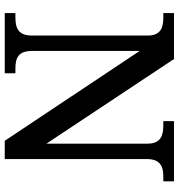

<svg xmlns="http://www.w3.org/2000/svg" viewBox="8 -762 754 810"><g transform="rotate(90 385.0 -357.0)"><path d="M35 0H289V-45H271C228 -45 195 -54 195 -115V-569L574 0H651V-599C651 -659 685 -669 727 -669H745V-714H491V-669H509C550 -669 586 -659 586 -603V-176L229 -714H35V-669H53C94 -669 130 -660 130 -603V-115C130 -54 95 -45 51 -45H35Z"/></g></svg>

Font: Noto Serif Myanmar Medium
Style: Regular
Weight: 500
Designer: Ben Mitchell and the Monotype Design Team
Foundry: Monotype Imaging Inc.
Version: Version 2.106